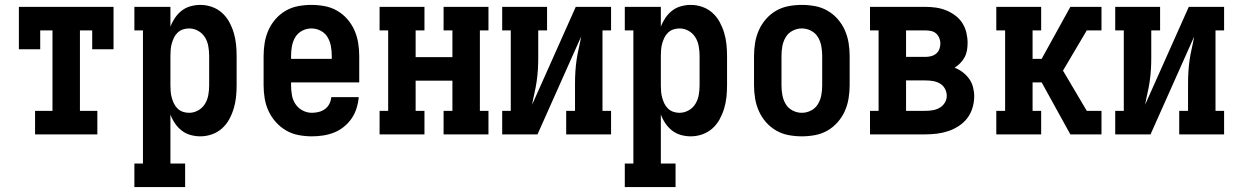

<svg xmlns="http://www.w3.org/2000/svg" viewBox="-20 -548 5040 783"><path d="M123 0V-96H194V-424H144V-347H57V-520H443V-347H356V-424H306V-96H377V0Z M528 215V119H563V-424H528V-520H675V-439Q682 -458 693.5 -475Q705 -492 721 -504.5Q737 -517 757 -522.5Q777 -528 797 -528Q821 -528 844 -520Q867 -512 885 -496Q903 -480 914.5 -459Q926 -438 933 -415Q940 -392 942.5 -368Q945 -344 945 -320V-200Q945 -176 942.5 -152Q940 -128 933 -105Q926 -82 914.5 -61Q903 -40 885 -24Q867 -8 844 0Q821 8 797 8Q777 8 757 2.5Q737 -3 721 -15.5Q705 -28 693.5 -45Q682 -62 675 -81V119H735V215ZM751 -88Q771 -88 788.5 -98Q806 -108 816 -124.5Q826 -141 829.5 -160.5Q833 -180 833 -200V-320Q833 -340 829.5 -359.5Q826 -379 816 -395.5Q806 -412 788.5 -422Q771 -432 751 -432Q738 -432 726 -428Q714 -424 704.5 -415Q695 -406 689.5 -394.5Q684 -383 680.5 -370.5Q677 -358 676 -345.5Q675 -333 675 -320V-200Q675 -187 676 -174.5Q677 -162 680.5 -149.5Q684 -137 689.5 -125.5Q695 -114 704.5 -105Q714 -96 726 -92Q738 -88 751 -88Z M1252 8Q1225 8 1198 3Q1171 -2 1147.5 -15.5Q1124 -29 1105.5 -49.5Q1087 -70 1075.5 -94.5Q1064 -119 1059.5 -146Q1055 -173 1055 -200V-320Q1055 -347 1059.5 -374Q1064 -401 1075 -425.5Q1086 -450 1104 -470.5Q1122 -491 1145.5 -504.5Q1169 -518 1196 -523Q1223 -528 1250 -528Q1277 -528 1304 -523Q1331 -518 1354.5 -504.5Q1378 -491 1396 -470.5Q1414 -450 1425 -425.5Q1436 -401 1440.5 -374Q1445 -347 1445 -320V-212H1167V-200Q1167 -180 1170.5 -160Q1174 -140 1185 -123.5Q1196 -107 1214 -97.5Q1232 -88 1252 -88Q1266 -88 1280 -91.5Q1294 -95 1305.5 -103.5Q1317 -112 1323.5 -125Q1330 -138 1331 -152H1443Q1441 -129 1434 -106.5Q1427 -84 1414 -65Q1401 -46 1382.5 -31Q1364 -16 1342.5 -7.5Q1321 1 1298 4.5Q1275 8 1252 8ZM1167 -308H1333V-320Q1333 -340 1329.5 -359.5Q1326 -379 1316 -396Q1306 -413 1288 -422.5Q1270 -432 1250 -432Q1230 -432 1212 -422.5Q1194 -413 1184 -396Q1174 -379 1170.5 -359.5Q1167 -340 1167 -320Z M1528 0V-96H1563V-424H1528V-520H1711V-424H1675V-315H1825V-424H1789V-520H1972V-424H1937V-96H1972V0H1789V-96H1825V-219H1675V-96H1711V0Z M2028 0V-96H2063V-424H2028V-520H2211V-424H2175V-312Q2175 -288 2173.5 -263.5Q2172 -239 2168.5 -215.5Q2165 -192 2159.5 -168Q2154 -144 2150 -121L2328 -520H2472V-424H2437V-96H2472V0H2289V-96H2325V-208Q2325 -232 2326.5 -256.5Q2328 -281 2331.5 -304.5Q2335 -328 2340.5 -352Q2346 -376 2350 -399L2172 0Z M2528 215V119H2563V-424H2528V-520H2675V-439Q2682 -458 2693.5 -475Q2705 -492 2721 -504.5Q2737 -517 2757 -522.5Q2777 -528 2797 -528Q2821 -528 2844 -520Q2867 -512 2885 -496Q2903 -480 2914.5 -459Q2926 -438 2933 -415Q2940 -392 2942.5 -368Q2945 -344 2945 -320V-200Q2945 -176 2942.5 -152Q2940 -128 2933 -105Q2926 -82 2914.5 -61Q2903 -40 2885 -24Q2867 -8 2844 0Q2821 8 2797 8Q2777 8 2757 2.5Q2737 -3 2721 -15.5Q2705 -28 2693.5 -45Q2682 -62 2675 -81V119H2735V215ZM2751 -88Q2771 -88 2788.5 -98Q2806 -108 2816 -124.5Q2826 -141 2829.5 -160.5Q2833 -180 2833 -200V-320Q2833 -340 2829.5 -359.5Q2826 -379 2816 -395.5Q2806 -412 2788.5 -422Q2771 -432 2751 -432Q2738 -432 2726 -428Q2714 -424 2704.5 -415Q2695 -406 2689.5 -394.5Q2684 -383 2680.5 -370.5Q2677 -358 2676 -345.5Q2675 -333 2675 -320V-200Q2675 -187 2676 -174.5Q2677 -162 2680.5 -149.5Q2684 -137 2689.5 -125.5Q2695 -114 2704.5 -105Q2714 -96 2726 -92Q2738 -88 2751 -88Z M3250 8Q3223 8 3196 3Q3169 -2 3145.5 -15.5Q3122 -29 3104 -49.5Q3086 -70 3075 -94.5Q3064 -119 3059.5 -146Q3055 -173 3055 -200V-320Q3055 -347 3059.5 -374Q3064 -401 3075 -425.5Q3086 -450 3104 -470.5Q3122 -491 3145.5 -504.5Q3169 -518 3196 -523Q3223 -528 3250 -528Q3277 -528 3304 -523Q3331 -518 3354.5 -504.5Q3378 -491 3396 -470.5Q3414 -450 3425 -425.5Q3436 -401 3440.5 -374Q3445 -347 3445 -320V-200Q3445 -173 3440.5 -146Q3436 -119 3425 -94.5Q3414 -70 3396 -49.5Q3378 -29 3354.5 -15.5Q3331 -2 3304 3Q3277 8 3250 8ZM3250 -88Q3270 -88 3288 -97.5Q3306 -107 3316 -124Q3326 -141 3329.5 -160.5Q3333 -180 3333 -200V-320Q3333 -340 3329.5 -359.5Q3326 -379 3316 -396Q3306 -413 3288 -422.5Q3270 -432 3250 -432Q3230 -432 3212 -422.5Q3194 -413 3184 -396Q3174 -379 3170.5 -359.5Q3167 -340 3167 -320V-200Q3167 -180 3170.5 -160.5Q3174 -141 3184 -124Q3194 -107 3212 -97.5Q3230 -88 3250 -88Z M3528 0V-96H3563V-424H3528V-520H3754Q3776 -520 3797 -517Q3818 -514 3838 -506Q3858 -498 3875.5 -485Q3893 -472 3904.5 -454Q3916 -436 3921 -415Q3926 -394 3926 -373Q3926 -358 3923.5 -343Q3921 -328 3914 -315Q3907 -302 3896.5 -291Q3886 -280 3873 -272Q3891 -265 3906 -253.5Q3921 -242 3932 -227Q3943 -212 3948 -193Q3953 -174 3953 -156Q3953 -132 3946 -108.5Q3939 -85 3925 -66.5Q3911 -48 3890.5 -34.5Q3870 -21 3847.5 -13.5Q3825 -6 3801.5 -3Q3778 0 3754 0ZM3675 -316H3754Q3766 -316 3777.5 -319Q3789 -322 3798 -329.5Q3807 -337 3811 -348Q3815 -359 3815 -371Q3815 -382 3810.5 -393Q3806 -404 3797.5 -411.5Q3789 -419 3777.5 -421.5Q3766 -424 3754 -424H3675ZM3675 -96H3754Q3769 -96 3784 -98.5Q3799 -101 3812 -108.5Q3825 -116 3833 -129Q3841 -142 3841 -157Q3841 -173 3833.5 -186.5Q3826 -200 3813 -207.5Q3800 -215 3785 -217.5Q3770 -220 3754 -220H3675Z M4043 0V-96H4079V-424H4043V-520H4226V-424H4191V-308H4228L4345 -520H4472V-424H4412L4315 -260L4412 -96H4472V0H4345L4228 -212H4191V-96H4226V0Z M4528 0V-96H4563V-424H4528V-520H4711V-424H4675V-312Q4675 -288 4673.5 -263.5Q4672 -239 4668.5 -215.5Q4665 -192 4659.5 -168Q4654 -144 4650 -121L4828 -520H4972V-424H4937V-96H4972V0H4789V-96H4825V-208Q4825 -232 4826.5 -256.5Q4828 -281 4831.5 -304.5Q4835 -328 4840.5 -352Q4846 -376 4850 -399L4672 0Z"/></svg>

Font: Iosevka Curly Slab
Style: Bold
Weight: 700
Monospace: yes
Designer: Belleve Invis
Foundry: Belleve Invis
Version: Version 22.1.2; ttfautohint (v1.8.4)